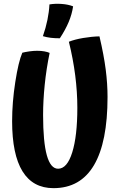

<svg xmlns="http://www.w3.org/2000/svg" viewBox="-20 -898 620 998"><path d="M497 -709Q520 -611 529.5 -536.5Q539 -462 539 -394Q539 -159 468.5 -39.5Q398 80 258 80Q151 80 97 -7.5Q43 -95 43 -268Q43 -366 59.5 -472Q76 -578 96 -624Q112 -628 133 -631Q154 -634 173 -634Q194 -634 210.5 -631Q227 -628 238 -623Q221 -541 212.5 -458Q204 -375 204 -300Q204 -160 223.5 -90.5Q243 -21 282 -21Q329 -21 355.5 -106Q382 -191 382 -338Q382 -420 371 -506Q360 -592 338 -681Q368 -693 412 -700.5Q456 -708 497 -709ZM360 -865Q354 -824 337 -783.5Q320 -743 291 -699Q265 -699 244 -701.5Q223 -704 203 -710Q218 -753 226.5 -794.5Q235 -836 237 -875Q267 -880 301 -877.5Q335 -875 360 -865Z"/></svg>

Font: Atma SemiBold
Style: Regular
Weight: 600
Designer: Gregori Vincens, Jeremie Hornus, Riccardo Olocco, Yoann Minet.
Foundry: black foundry
Version: Version 1.102;PS 1.100;hotconv 1.0.86;makeotf.lib2.5.63406